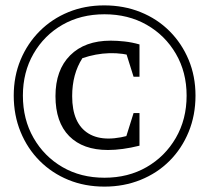

<svg xmlns="http://www.w3.org/2000/svg" viewBox="-20 -684 778 713"><path d="M381 -127Q288 -127 237 -178.5Q186 -230 186 -327Q186 -424 240.5 -478.5Q295 -533 391 -533Q415 -533 442.5 -530Q470 -527 498 -519L485 -473Q436 -488 386 -486.5Q336 -485 286 -468Q248 -409 248 -327Q248 -225 309 -188Q370 -151 482 -188L498 -143Q466 -135 436.5 -131Q407 -127 381 -127ZM438 -143 476 -264H498V-143ZM476 -399 438 -520 498 -519V-399ZM368 9Q295 9 234 -16Q173 -41 127.5 -86.5Q82 -132 56.5 -194Q31 -256 31 -329Q31 -401 56.5 -462Q82 -523 127.5 -568.5Q173 -614 234 -639Q295 -664 367 -664Q440 -664 502 -639Q564 -614 609.5 -568.5Q655 -523 680.5 -462Q706 -401 706 -329Q706 -256 680.5 -194Q655 -132 609.5 -86.5Q564 -41 502 -16Q440 9 368 9ZM368 -24Q456 -24 524.5 -63.5Q593 -103 633 -172Q673 -241 673 -329Q673 -416 633 -484.5Q593 -553 524.5 -592Q456 -631 368 -631Q280 -631 212 -592Q144 -553 104.5 -484.5Q65 -416 65 -329Q65 -241 104.5 -172Q144 -103 212 -63.5Q280 -24 368 -24Z"/></svg>

Font: Piazzolla Thin
Style: Regular
Weight: 400
Version: Version 2.001